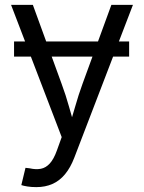

<svg xmlns="http://www.w3.org/2000/svg" viewBox="-20 -560 590 787"><path d="M509.3 -390.1V-328.1H37.6V-390.1ZM67.4 198.7 84.5 127.9 101.6 129.9Q127 135.7 147.5 131.8Q168 127.9 184.3 109.9Q200.7 91.8 213.4 56.2L232.9 2L25.4 -540H114.7L232.4 -216.8Q250 -169.4 262.9 -122.8Q275.9 -76.2 289.6 -31.7H261.2Q274.9 -76.2 288.1 -123Q301.3 -169.9 318.4 -216.8L436.5 -540H524.9L284.7 85.9Q269 127 246.6 154.1Q224.1 181.2 194.8 194.1Q165.5 207 128.9 207Q107.9 207 92 204.3Q76.2 201.7 67.4 198.7Z"/></svg>

Font: V-Inter
Style: Regular-375
Weight: 375
Designer: Rasmus Andersson
Foundry: rsms
Version: Version 4.000;git-4146feb